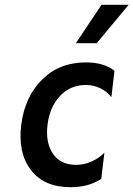

<svg xmlns="http://www.w3.org/2000/svg" viewBox="-20 -770 556 800"><path d="M296 -590 403 -750H516L383 -590ZM274 10Q163 10 108.5 -62Q54 -134 68.5 -250Q83 -366 155 -438Q227 -510 338 -510Q413 -510 457 -475L444 -365Q427 -388 398.5 -402Q370 -416 338 -416Q273 -416 230 -370Q187 -324 178 -250Q169 -176 200.5 -129.5Q232 -83 297 -83Q330 -83 361.5 -97Q393 -111 415 -134L402 -25Q350 10 274 10Z"/></svg>

Font: Orkney Medium
Style: MediumItalic
Weight: 500
Designer: Samuel Oakes and Alfredo Marco Pradil
Foundry: Alfredo Marco Pradil
Version: 1.0; ttfautohint (v1.5)